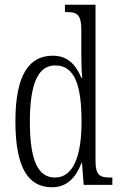

<svg xmlns="http://www.w3.org/2000/svg" viewBox="-20 -780 508 810"><path d="M199 10C262 10 300 -30 324 -93H326L333 0H454V-31H446C401 -31 383 -41 383 -100V-760H254V-729H260C304 -729 323 -721 323 -653V-554C323 -518 324 -483 327 -452H323C300 -507 265 -545 203 -545C104 -545 45 -467 45 -267C45 -68 102 10 199 10ZM212 -31C140 -31 106 -104 106 -266C106 -430 142 -504 213 -504C296 -504 324 -419 324 -266C324 -119 288 -31 212 -31Z"/></svg>

Font: Noto Serif Bengali ExtraCondensed Light
Style: Regular
Weight: 300
Width: 2
Designer: Juan Bruce, Universal Thirst, Indian Type Foundry and the Monotype Design Team.
Foundry: Monotype Imaging Inc.
Version: Version 2.003